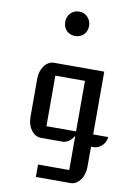

<svg xmlns="http://www.w3.org/2000/svg" viewBox="-117 -951 902 1288"><g transform="rotate(10 333.5 -307.5)"><path d="M115.7 -124C115.7 -55.7 157.2 0 208.5 0H356C385.7 0 414.6 -20.5 433.6 -54.2V179.7H221.2V264.2H458C508.3 264.2 550.3 207.5 550.3 139.2V0H567.9C610.8 0 648.4 -37.6 653.3 -83.5H550.3V-511.2H208.5C157.2 -511.2 115.7 -456.1 115.7 -387.2ZM231.9 -83.5V-427.7H433.6V-83.5ZM315.9 -712.4C360.8 -712.4 397 -745.6 397 -794.4C397 -842.8 360.8 -878.9 315.9 -878.9C268.6 -878.9 234.4 -842.8 234.4 -794.4C234.4 -745.6 268.6 -712.4 315.9 -712.4Z"/></g></svg>

Font: Atomic Age
Style: Regular
Weight: 400
Designer: James Grieshaber
Foundry: James Grieshaber
Version: Version 1.002